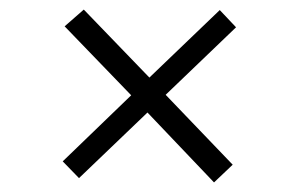

<svg xmlns="http://www.w3.org/2000/svg" viewBox="-20 -505 620 401"><path d="M427 -124 288 -270 145 -133 111 -168 254 -306 115 -450 155 -485 292 -343 439 -484 473 -448 326 -307 466 -161Z"/></svg>

Font: Literata 12pt Light
Style: Italic
Weight: 300
Italic angle: -2°
Designer: Latin by Veronika Burian and Jose Scaglione. Greek by Irene Vlachou. Cyrillic by Vera Evstafieva
Foundry: TypeTogether
Version: Version 3.002